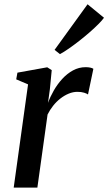

<svg xmlns="http://www.w3.org/2000/svg" viewBox="-20 -856 494 876"><path d="M42.5 0 108 -471 54 -494 59.5 -524.5 195.5 -549 216 -536 207.5 -448.5 199 -386.5Q209 -414.5 225.5 -443.2Q242 -472 264 -496Q286 -520 313 -534.8Q340 -549.5 370.5 -549.5Q382.5 -549.5 392 -547.5Q401.5 -545.5 406 -542L381.5 -425Q376.5 -429 363.8 -433Q351 -437 333 -437Q313.5 -437 293.5 -428.8Q273.5 -420.5 255.2 -406.2Q237 -392 222.2 -373.2Q207.5 -354.5 197 -333.5L150.5 0ZM229 -628.5 379.5 -836.5 454.5 -775Q446 -763 429 -746Q412 -729 389.5 -709.2Q367 -689.5 342.8 -670.5Q318.5 -651.5 295.2 -635.2Q272 -619 253.5 -609Z"/></svg>

Font: Merriweather 60pt Medium
Style: Italic
Weight: 500
Italic angle: -7.8°
Version: Version 2.101